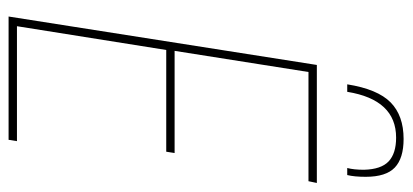

<svg xmlns="http://www.w3.org/2000/svg" viewBox="-270 -666 937 436"><g transform="rotate(90 198.0 -448.5)"><path d="M18 0 128 -700H396L392 -681H144L96 -377H328L325 -358H94L40 -19H301L298 0ZM296 -897Q340 -897 361 -877Q382 -857 382 -811Q382 -785 378 -769H362Q366 -784 366 -807Q365 -846 347 -863Q329 -880 293 -880Q207 -880 189 -769H172Q183 -838 213 -867.5Q243 -897 296 -897Z"/></g></svg>

Font: Georama SemiCondensed Thin
Style: Italic
Weight: 100
Width: 4
Italic angle: -9°
Designer: Jean-Baptiste Levee
Foundry: Production Type
Version: Version 1.000